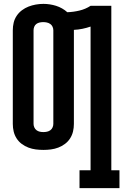

<svg xmlns="http://www.w3.org/2000/svg" viewBox="-20 -765 640 990"><path d="M390 205V113H447V-628Q427 -621 405 -616.5Q383 -612 361 -611Q361 -610 361 -609.5Q361 -609 361 -609V-126Q361 -106 356.5 -87Q352 -68 341.5 -51.5Q331 -35 315 -23Q299 -11 280.5 -4Q262 3 242.5 5.5Q223 8 204 8Q184 8 164.5 5.5Q145 3 126.5 -4Q108 -11 92 -23Q76 -35 65.5 -51.5Q55 -68 50.5 -87Q46 -106 46 -126V-609Q46 -629 50.5 -648Q55 -667 66 -683.5Q77 -700 93 -712Q109 -724 127 -731Q145 -738 164.5 -741.5Q184 -745 204 -745Q220 -745 236.5 -742.5Q253 -740 269 -735Q285 -730 300 -721.5Q315 -713 327 -702Q358 -703 389.5 -710.5Q421 -718 447 -735H554V113H596V205ZM204 -84Q213 -84 222.5 -86Q232 -88 239.5 -93.5Q247 -99 251 -108Q255 -117 255 -126V-609Q255 -618 251 -627Q247 -636 239 -641.5Q231 -647 221.5 -649Q212 -651 203 -651Q194 -651 184.5 -649Q175 -647 167.5 -641.5Q160 -636 156.5 -627Q153 -618 153 -609V-126Q153 -117 157 -108Q161 -99 168.5 -93.5Q176 -88 185 -86Q194 -84 204 -84Z"/></svg>

Font: Iosevka Slab Semibold Extended
Style: Regular
Weight: 600
Width: 7
Monospace: yes
Designer: Belleve Invis
Foundry: Belleve Invis
Version: Version 11.1.0; ttfautohint (v1.8.3)